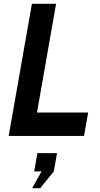

<svg xmlns="http://www.w3.org/2000/svg" viewBox="-20 -720 530 1017"><path d="M149 -700H277L176 -124H447L425 0H26ZM150 277 200 188H161L178 91H282L265 188L193 277Z"/></svg>

Font: Cabin
Style: Bold Italic
Weight: 700
Italic angle: -7°
Designer: Pablo Impallari
Foundry: Pablo Impallari. http://www.impallari.com Igino Marini. http://www.ikern.com
Version: Version 2.200